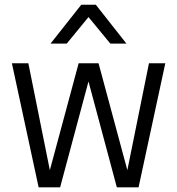

<svg xmlns="http://www.w3.org/2000/svg" viewBox="-20 -800 757 820"><path d="M357.9 -452.1 236.8 0H145L30.8 -529.8H101.1L192.9 -73.2L315.9 -529.8H400.9L523.9 -73.2L616.2 -529.8H686L571.8 0H479ZM265.1 -613.8H195.8L327.1 -779.8H389.2L520 -613.8H451.2L357.9 -727.1Z"/></svg>

Font: Cooper Hewitt
Style: Book
Weight: 705
Designer: Village Type and Design LLC
Foundry: Cooper Hewitt Smithsonian Design Museum
Version: 1.000